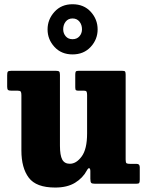

<svg xmlns="http://www.w3.org/2000/svg" viewBox="-20 -846 680 884"><path d="M78.5 -153V-408Q78.5 -420 75.5 -424.2Q72.5 -428.5 61.5 -428.5H32.5Q21.5 -428.5 17.2 -431.8Q13 -435 13 -446.5V-499Q13 -512 16 -516Q19 -520 31.5 -520H237Q248.5 -520 252.2 -516.8Q256 -513.5 256 -501.5V-175.5Q256 -131 266.5 -111.5Q277 -92 301.5 -92Q331.5 -92 356.2 -125.8Q381 -159.5 381 -231.5V-408.5Q381 -419.5 378.5 -424Q376 -428.5 367.5 -428.5H340.5Q332.5 -428.5 329.5 -431Q326.5 -433.5 326.5 -444V-502Q326.5 -513 329 -516.5Q331.5 -520 342 -520H542.5Q553.5 -520 556 -516.5Q558.5 -513 558.5 -502V-111Q558.5 -97 562.8 -94.2Q567 -91.5 580.5 -91.5H609.5Q623.5 -91.5 623.5 -76V-19Q623.5 -7.5 621 -3.8Q618.5 0 607.5 0H417.5Q403.5 0 399.8 -4.2Q396 -8.5 396 -23V-57.5Q396 -69.5 391.2 -71.5Q386.5 -73.5 380 -61.5Q361.5 -26.5 325.5 -4.5Q289.5 17.5 234 17.5Q146.5 17.5 112.5 -27.8Q78.5 -73 78.5 -153ZM314 -595.5Q262.5 -595.5 230.8 -630Q199 -664.5 199 -710.5Q199 -756.5 230.8 -791.5Q262.5 -826.5 314 -826.5Q366 -826.5 397.8 -791.8Q429.5 -757 429.5 -710.5Q429.5 -664.5 397.5 -630Q365.5 -595.5 314 -595.5ZM314 -665.5Q334 -665.5 345.8 -679Q357.5 -692.5 357.5 -711Q357.5 -732 345.8 -746.5Q334 -761 314 -761Q294 -761 282.5 -746.5Q271 -732 271 -711Q271 -692.5 282.5 -679Q294 -665.5 314 -665.5Z"/></svg>

Font: Besley* Narrow Heavy
Style: Regular
Weight: 800
Width: 4
Designer: Owen Earl
Foundry: indestructible type*
Version: Version 3.000; ttfautohint (v1.8.3)